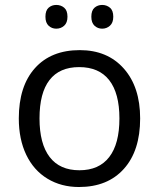

<svg xmlns="http://www.w3.org/2000/svg" viewBox="-20 -748 644 778"><path d="M547.9 -268.1Q547.9 -137.2 481.9 -63.7Q416 9.8 299.8 9.8Q228 9.8 172.4 -23.9Q116.7 -57.6 86.4 -120.6Q56.2 -183.6 56.2 -268.1Q56.2 -398.9 121.6 -471.9Q187 -544.9 303.2 -544.9Q415.5 -544.9 481.7 -470.2Q547.9 -395.5 547.9 -268.1ZM140.1 -268.1Q140.1 -165.5 181.2 -111.8Q222.2 -58.1 301.8 -58.1Q381.3 -58.1 422.6 -111.6Q463.9 -165 463.9 -268.1Q463.9 -370.1 422.6 -423.1Q381.3 -476.1 300.8 -476.1Q221.2 -476.1 180.7 -423.8Q140.1 -371.6 140.1 -268.1ZM164.1 -680.2Q164.1 -705.6 177 -716.8Q189.9 -728 208 -728Q226.6 -728 240 -716.8Q253.4 -705.6 253.4 -680.2Q253.4 -655.8 240 -643.8Q226.6 -631.8 208 -631.8Q189.9 -631.8 177 -643.8Q164.1 -655.8 164.1 -680.2ZM350.1 -680.2Q350.1 -705.6 363 -716.8Q376 -728 394 -728Q412.1 -728 425.5 -716.8Q439 -705.6 439 -680.2Q439 -655.8 425.5 -643.8Q412.1 -631.8 394 -631.8Q376 -631.8 363 -643.8Q350.1 -655.8 350.1 -680.2Z"/></svg>

Font: HunimalSansv1.5
Style: Regular
Weight: 400
Foundry: Ascender Corporation
Version: Version 1.10